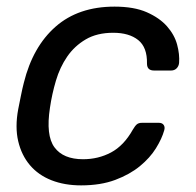

<svg xmlns="http://www.w3.org/2000/svg" viewBox="-20 -550 591 580"><path d="M35 -220Q38 -235 43 -260Q48 -285 52 -300Q79 -409 148 -469.5Q217 -530 326 -530Q385 -530 423.5 -513Q462 -496 484.5 -470.5Q507 -445 515 -415.5Q523 -386 521 -360Q520 -350 513.5 -343.5Q507 -337 497 -337H445Q424 -337 424 -358Q425 -407 397.5 -429Q370 -451 322 -451Q273 -451 239 -431Q205 -411 183 -379Q161 -347 149 -306.5Q137 -266 131 -225Q118 -141 144.5 -105Q171 -69 231 -69Q277 -69 315.5 -89.5Q354 -110 381 -158Q388 -170 393.5 -174.5Q399 -179 409 -179H460Q470 -179 474.5 -172.5Q479 -166 476 -156Q469 -131 451 -102Q433 -73 402.5 -48Q372 -23 328 -6.5Q284 10 225 10Q175 10 135.5 -5.5Q96 -21 70.5 -51Q45 -81 35 -123.5Q25 -166 35 -220Z"/></svg>

Font: SVN-Rubik
Style: Italic
Weight: 400
Italic angle: -12°
Designer: Hubert and Fischer
Foundry: Hubert & Fischer
Version: Version 2.101; ttfautohint (v1.8.3)